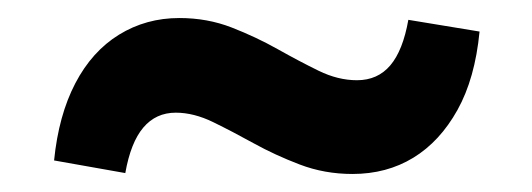

<svg xmlns="http://www.w3.org/2000/svg" viewBox="-20 -338 590 213"><path d="M371 -145Q340 -145 312.5 -155.5Q285 -166 261.5 -179Q238 -192 216.5 -202.5Q195 -213 175 -213Q153 -213 139 -196.5Q125 -180 119 -146L40 -160Q45 -210 63.5 -245.5Q82 -281 112 -299.5Q142 -318 179 -318Q210 -318 237 -307.5Q264 -297 288 -283.5Q312 -270 333.5 -259.5Q355 -249 376 -249Q399 -249 413 -265.5Q427 -282 433 -316L512 -303Q507 -251 487.5 -216Q468 -181 438.5 -163Q409 -145 371 -145Z"/></svg>

Font: Ysabeau Infant ExtraBold
Style: Italic
Weight: 800
Italic angle: -12°
Designer: Christian Thalmann (Catharsis Fonts)
Version: Version 2.001;gftools[0.9.30]; featfreeze: ss01,ss02,lnum